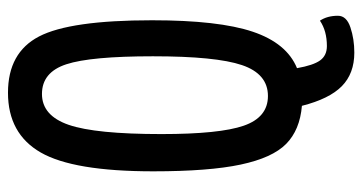

<svg xmlns="http://www.w3.org/2000/svg" viewBox="-228 -520 886 469"><g transform="rotate(-90 214.5 -286.0)"><path d="M398 53Q410 71 410 97Q410 118 381.5 127.5Q353 137 320 137Q269 137 238 106.5Q207 76 190 9Q131 4 97 -29.5Q63 -63 46.5 -140.5Q30 -218 30 -354Q30 -549 76 -629Q122 -709 222 -709Q320 -709 359.5 -633Q399 -557 399 -357Q399 -194 371 -111Q343 -28 282 -3Q289 37 301 53.5Q313 70 336 70Q373 70 398 53ZM121 -334Q121 -192 141.5 -133Q162 -74 214 -74Q268 -74 289.5 -137.5Q311 -201 311 -355Q311 -507 291.5 -566.5Q272 -626 219 -626Q166 -626 143.5 -560.5Q121 -495 121 -334Z"/></g></svg>

Font: Yanone Kaffeesatz
Style: Regular
Weight: 400
Designer: Yanone (Cyrillic: Daniel Pouzeot)
Foundry: Yanone
Version: Version 1.003;PS 001.003;hotconv 1.0.88;makeotf.lib2.5.64775